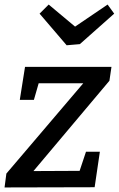

<svg xmlns="http://www.w3.org/2000/svg" viewBox="-21 -824 522 844"><path d="M469 -530 460 -469 126 -72 329 -73 357 -157H418L395 -1L-1 0L7 -61L345 -458H149L128 -385H66L89 -530ZM309 -707 452 -804 481 -764 330 -630 272 -625 153 -764 193 -804Z"/></svg>

Font: Bitter Pro Medium
Style: Italic
Weight: 500
Italic angle: -9°
Designer: Sol Matas, and Bitter project Authors
Foundry: Sol Matas
Version: Version 1.010